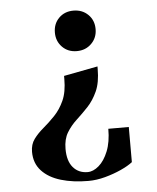

<svg xmlns="http://www.w3.org/2000/svg" viewBox="-52 -761 672 822"><g transform="rotate(-5 283.5 -350.0)"><path d="M294 -542Q256 -542 231.5 -567Q207 -592 207 -629Q207 -667 231.5 -691.5Q256 -716 294 -716Q332 -716 357 -691.5Q382 -667 382 -629Q382 -592 357 -567Q332 -542 294 -542ZM295 16Q229 16 177 0.5Q125 -15 95 -47.5Q65 -80 65 -129Q65 -161 81.5 -183.5Q98 -206 122.5 -226.5Q147 -247 172 -273Q197 -299 213.5 -335.5Q230 -372 230 -428V-441L376 -469V-458Q376 -400 359 -362.5Q342 -325 317.5 -299Q293 -273 268 -250Q243 -227 226 -199Q209 -171 209 -129Q209 -77 232.5 -49.5Q256 -22 295 -22Q319 -22 343 -42.5Q367 -63 383 -102.5Q399 -142 399 -199H487V-48Q468 -33 436 -18.5Q404 -4 367 6Q330 16 295 16Z"/></g></svg>

Font: Wittgenstein
Style: Bold
Weight: 700
Designer: Jörg Drees
Foundry: Jörg Drees
Version: Version 1.303; ttfautohint (v1.8.4.7-5d5b)